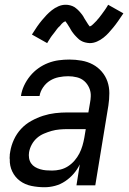

<svg xmlns="http://www.w3.org/2000/svg" viewBox="-20 -778 540 806"><path d="M167 8Q139 8 112 2.5Q85 -3 64 -18.5Q43 -34 31.5 -58Q20 -82 21 -110Q20 -113 20.5 -114Q21 -115 20.5 -116.5Q20 -118 20.5 -119.5Q21 -121 21 -122.5Q21 -124 21 -125.5Q21 -127 21 -129Q21 -131 21.5 -132.5Q22 -134 22 -135.5Q22 -137 22.5 -138.5Q23 -140 23 -142Q27 -167 38.5 -192Q50 -217 68.5 -237Q87 -257 111.5 -270.5Q136 -284 161 -292Q186 -300 211.5 -303Q237 -306 263 -306H351L358 -347Q359 -353 360 -360Q361 -367 361 -373Q362 -392 354.5 -409Q347 -426 334 -437.5Q321 -449 303 -453.5Q285 -458 266 -458Q247 -458 227 -454Q207 -450 190 -439.5Q173 -429 161 -411.5Q149 -394 146 -375H68Q71 -397 81 -418.5Q91 -440 106 -458.5Q121 -477 140.5 -491Q160 -505 182 -513.5Q204 -522 226.5 -525Q249 -528 271 -528Q297 -528 322.5 -523.5Q348 -519 369.5 -507.5Q391 -496 407 -477.5Q423 -459 431 -436Q439 -413 439 -387Q439 -361 435 -335L380 0H301L315 -88Q305 -67 289.5 -49Q274 -31 254 -17.5Q234 -4 211.5 2Q189 8 167 8ZM199 -62Q215 -62 232.5 -66Q250 -70 265.5 -80Q281 -90 293 -104Q305 -118 313 -133.5Q321 -149 326 -166Q331 -183 334 -200L340 -236H263Q247 -236 230 -234.5Q213 -233 197 -228.5Q181 -224 164.5 -217Q148 -210 135 -198.5Q122 -187 113.5 -171.5Q105 -156 102 -139Q100 -127 102 -114.5Q104 -102 110.5 -92.5Q117 -83 127 -77Q137 -71 149 -67.5Q161 -64 173.5 -63Q186 -62 199 -62ZM178 -597 114 -633Q125 -651 135.5 -666Q146 -681 156 -693Q166 -705 175.5 -715Q185 -725 197.5 -735Q210 -745 225 -751.5Q240 -758 255 -758Q260 -758 265 -757.5Q270 -757 275 -755.5Q280 -754 284 -752.5Q288 -751 292 -748.5Q296 -746 299.5 -743Q303 -740 306 -737.5Q309 -735 312.5 -731Q316 -727 319 -723.5Q322 -720 325 -716Q328 -712 330 -708.5Q332 -705 333.5 -702Q335 -699 338.5 -694Q342 -689 344.5 -684.5Q347 -680 349.5 -676.5Q352 -673 355 -669L359 -665V-664L355 -665L359 -668Q364 -670 366.5 -672.5Q369 -675 372.5 -678Q376 -681 377.5 -683Q379 -685 381.5 -687Q384 -689 385.5 -691Q387 -693 389 -695.5Q391 -698 393.5 -700.5Q396 -703 398 -706Q400 -709 402.5 -712Q405 -715 407.5 -718.5Q410 -722 412.5 -725.5Q415 -729 418 -733Q421 -737 423.5 -741Q426 -745 429 -749.5Q432 -754 434 -758L498 -722Q486 -704 475.5 -689Q465 -674 455 -662Q445 -650 436 -640Q427 -630 414.5 -620Q402 -610 387 -603.5Q372 -597 357 -597Q352 -597 347 -598Q342 -599 337 -600Q332 -601 328 -603Q324 -605 320 -607Q316 -609 312.5 -612Q309 -615 306 -618Q303 -621 299.5 -624.5Q296 -628 293 -631.5Q290 -635 287 -639Q284 -643 281.5 -646.5Q279 -650 277.5 -653Q276 -656 273 -661Q270 -666 267 -670.5Q264 -675 262 -678.5Q260 -682 256.5 -686Q253 -690 253 -691L257 -690L253 -688Q248 -686 245 -683.5Q242 -681 238.5 -677.5Q235 -674 234 -672Q233 -670 230.5 -668Q228 -666 226 -664Q224 -662 222 -659.5Q220 -657 218 -654.5Q216 -652 214 -649Q212 -646 209.5 -643Q207 -640 204.5 -636.5Q202 -633 199 -629.5Q196 -626 193.5 -622Q191 -618 188.5 -614Q186 -610 183 -605.5Q180 -601 178 -597Z"/></svg>

Font: Iosevka Term Oblique
Style: Regular
Weight: 400
Italic angle: -9°
Monospace: yes
Designer: Belleve Invis
Foundry: Belleve Invis
Version: Version 31.4.0